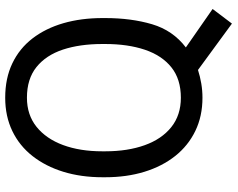

<svg xmlns="http://www.w3.org/2000/svg" viewBox="-104 -656 881 712"><g transform="rotate(-90 336.0 -300.5)"><path d="M604 119.6 432.1 -6.3Q407.7 1.5 381.8 5.9Q356 10.3 329.1 10.3Q260.7 10.3 206.1 -16.1Q151.4 -42.5 113 -90.8Q74.7 -139.2 54.4 -205.1Q34.2 -271 34.2 -350.1V-360.4Q34.2 -439.5 54.4 -505.4Q74.7 -571.3 112.8 -619.9Q150.9 -668.5 205.6 -694.8Q260.3 -721.2 329.1 -721.2Q401.4 -721.2 456.5 -694.8Q511.7 -668.5 549.1 -619.9Q586.4 -571.3 605.5 -505.4Q624.5 -439.5 624.5 -360.4V-350.1Q624.5 -253.9 601.6 -176.5Q578.6 -99.1 515.6 -51.3L658.2 47.9ZM329.1 -69.8Q397.9 -69.8 441.9 -105Q485.8 -140.1 507.1 -203.4Q528.3 -266.6 528.3 -350.1V-361.3Q528.3 -444.3 507.6 -507.1Q486.8 -569.8 442.9 -605.2Q398.9 -640.6 329.1 -640.6Q265.6 -640.6 221.2 -605Q176.8 -569.3 153.6 -506.6Q130.4 -443.8 130.4 -361.3V-350.1Q130.4 -267.1 153.1 -203.9Q175.8 -140.6 220.2 -105.2Q264.6 -69.8 329.1 -69.8Z"/></g></svg>

Font: Roboto Slab LO
Style: Regular
Weight: 400
Designer: Google
Version: Version 2.000